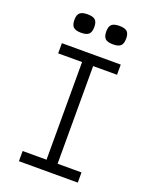

<svg xmlns="http://www.w3.org/2000/svg" viewBox="-184 -1126 967 1223"><g transform="rotate(20 300.0 -514.5)"><path d="M262.5 0V-800H337.5V0ZM100.5 0V-69H499.5V0ZM100.5 -731V-800H499.5V-731ZM408 -904Q371.5 -904 356 -918.2Q340.5 -932.5 340.5 -967.5Q340.5 -1001 356 -1015Q371.5 -1029 408 -1029Q445 -1029 460.2 -1015Q475.5 -1001 475.5 -967.5Q475.5 -932.5 460.2 -918.2Q445 -904 408 -904ZM192 -904Q155.5 -904 140 -918.2Q124.5 -932.5 124.5 -967.5Q124.5 -1001 140 -1015Q155.5 -1029 192 -1029Q229 -1029 244.2 -1015Q259.5 -1001 259.5 -967.5Q259.5 -932.5 244.2 -918.2Q229 -904 192 -904Z"/></g></svg>

Font: Victor Mono Thin
Style: Regular
Weight: 100
Monospace: yes
Designer: Rune Bjørnerås
Version: Version 1.561;gftools[0.9.30]